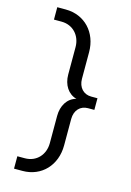

<svg xmlns="http://www.w3.org/2000/svg" viewBox="-129 -734 676 988"><g transform="rotate(15 209.5 -240.0)"><path d="M94 190C196 190 267 113 267 8V-133C267 -180 296 -209 336 -209H370V-271H336C296 -271 267 -301 267 -347V-489C267 -593 196 -670 94 -670H49V-604H89C152 -604 193 -556 193 -496V-350C193 -295 221 -252 266 -240C219 -228 193 -183 193 -130V16C193 76 152 124 89 124H49V190Z"/></g></svg>

Font: LT Wave Text Light
Style: Regular
Weight: 300
Designer: Daniel Lyons
Version: Version 2.5 (Glyphs App)